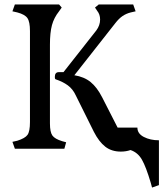

<svg xmlns="http://www.w3.org/2000/svg" viewBox="-20 -670 736 865"><path d="M260 -34 278 -29 270 0H47L36 -31L58 -36Q93 -47 104 -62.5Q115 -78 115 -120V-530Q115 -572 103.5 -588.5Q92 -605 58 -614L36 -619L47 -650H246L258 -636L246 -619Q223 -590 214 -556.5Q205 -523 205 -469V-114Q205 -75 216 -59.5Q227 -44 260 -34ZM696 -38V164L665 175L659 153Q638 82 619.5 49.5Q601 17 568 6Q548 13 524 13Q483 13 454.5 -9Q426 -31 403 -76L321 -241Q308 -269 285.5 -285.5Q263 -302 230 -313Q227 -315 227 -323Q227 -345 245 -345H266L414 -533Q431 -556 431 -582Q431 -605 418 -621L408 -636L425 -650H580L591 -619L569 -614Q549 -609 532.5 -598Q516 -587 499 -565L315 -331Q359 -324 388 -300.5Q417 -277 440 -232L510 -95H599Q599 -68 628 -53Q657 -38 696 -38Z"/></svg>

Font: Kurale
Style: Regular
Weight: 400
Designer: Eduardo Rodriguez Tunni
Foundry: Eduardo Rodriguez Tunni
Version: Version 2.000